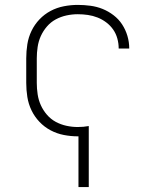

<svg xmlns="http://www.w3.org/2000/svg" viewBox="-20 -548 640 783"><path d="M300 215V8H297Q269 8 240.5 2.5Q212 -3 186.5 -16.5Q161 -30 141 -51Q121 -72 108.5 -98Q96 -124 91.5 -152.5Q87 -181 87 -210V-310Q87 -339 91.5 -367.5Q96 -396 108.5 -422Q121 -448 141 -469Q161 -490 186.5 -503.5Q212 -517 240.5 -522.5Q269 -528 297 -528Q323 -528 349 -524.5Q375 -521 398.5 -511.5Q422 -502 443 -486Q464 -470 478 -448.5Q492 -427 499.5 -402Q507 -377 507 -351V-350H464V-351Q464 -371 458.5 -391Q453 -411 441.5 -427.5Q430 -444 413.5 -456.5Q397 -469 378 -476.5Q359 -484 338.5 -487Q318 -490 297 -490Q274 -490 251 -485Q228 -480 207.5 -469Q187 -458 171.5 -440Q156 -422 146.5 -401Q137 -380 133.5 -356.5Q130 -333 130 -310V-210Q130 -187 133.5 -163.5Q137 -140 146.5 -119Q156 -98 171.5 -80Q187 -62 207.5 -51Q228 -40 251 -35Q274 -30 297 -30Q309 -30 320 -31Q331 -32 342 -34V215Z"/></svg>

Font: Iosevka Aile Extralight
Style: Regular
Weight: 200
Designer: Belleve Invis
Foundry: Belleve Invis
Version: Version 31.1.0; ttfautohint (v1.8.4)